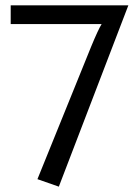

<svg xmlns="http://www.w3.org/2000/svg" viewBox="-20 -688 510 718"><path d="M200 10 120 -18 321 -514Q347 -577 360 -598H20V-668H460Z"/></svg>

Font: Madhuban Light
Style: Regular
Weight: 300
Designer: jaikishan Patel
Foundry: MagicType
Version: Version 1.000